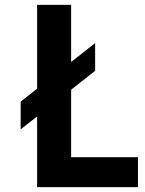

<svg xmlns="http://www.w3.org/2000/svg" viewBox="-20 -770 595 790"><path d="M272.7 -515 371.4 -592.7V-478.6L272.7 -400.9V-123.2H547.7V0H132.7V-290.9L65 -237.7V-351.8L132.7 -405V-750H272.7Z"/></svg>

Font: Spartan MB
Style: Bold
Weight: 700
Designer: Matt Bailey, Mirko Velimirovic
Foundry: Matt Bailey
Version: Version 1.005